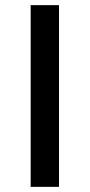

<svg xmlns="http://www.w3.org/2000/svg" viewBox="-20 -725 348 745"><path d="M99 0V-705H209V0Z"/></svg>

Font: Nunito Sans 8pt SemiBold
Style: Regular
Weight: 600
Version: Version 3.101;gftools[0.9.27]